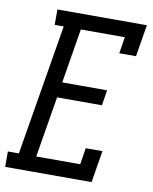

<svg xmlns="http://www.w3.org/2000/svg" viewBox="-101 -798 684 860"><g transform="rotate(10 241.0 -367.5)"><path d="M-18 0V-70H32L131 -665H90V-735H497L473 -590H397L409 -665H209L168 -417H372L361 -347H157L111 -70H311L323 -145H399L375 0Z"/></g></svg>

Font: Iosevka Slab Oblique
Style: Regular
Weight: 400
Italic angle: -9°
Monospace: yes
Designer: Belleve Invis
Foundry: Belleve Invis
Version: Version 11.1.1; ttfautohint (v1.8.3)